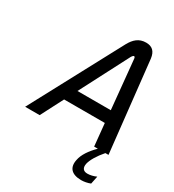

<svg xmlns="http://www.w3.org/2000/svg" viewBox="-209 -797 1018 1123"><g transform="rotate(30 300.0 -235.5)"><path d="M345 -612 18 0H116L194 -151H469L484 0H509C469 39 441 81 434 118C421 176 451 208 516 208C535 208 557 204 577 196L588 143C568 152 547 157 528 157C500 157 488 140 494 110C501 80 525 40 560 0H581L514 -612C508 -658 485 -679 444 -679C395 -679 367 -651 345 -612ZM237 -233 407 -561C414 -572 418 -575 422 -575C427 -575 429 -570 430 -561L462 -233Z"/></g></svg>

Font: LT Wave Mono
Style: Italic
Weight: 400
Designer: Daniel Lyons
Version: Version 2.5 (Glyphs App)